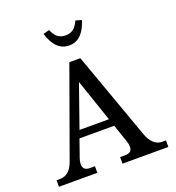

<svg xmlns="http://www.w3.org/2000/svg" viewBox="-162 -1057 1083 1184"><g transform="rotate(-20 380.0 -464.5)"><path d="M623 -123 416 -700H344L136 -123C118 -72 87 -43 46 -43H21V0H273V-43H238C197 -43 185 -72 202 -123L242 -237H470L509 -123C527 -71 515 -43 472 -43H438V0H739V-43H713C674 -43 641 -73 623 -123ZM254 -918 294 -929C312 -889 333 -863 380 -863C427 -863 448 -889 467 -929L506 -918C485 -851 449 -797 380 -797C311 -797 275 -851 254 -918ZM260 -286 358 -565 453 -286Z"/></g></svg>

Font: LT Superior Serif Medium
Style: Regular
Weight: 500
Designer: Daniel Lyons
Foundry: LyonsType
Version: Version 2.120;FEAKit 1.0